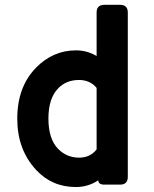

<svg xmlns="http://www.w3.org/2000/svg" viewBox="-20 -752 626 782"><path d="M468.8 0Q468.8 0 405.3 0Q380.4 0 380.4 -17.6Q338.4 9.8 289.6 9.8Q191.4 9.8 127 -60.1Q50.3 -142.6 50.3 -268.6Q50.3 -398.4 127 -476.6Q196.3 -546.9 289.6 -546.9Q334.5 -546.9 373.5 -523.9V-701.2Q373.5 -732.4 405.3 -732.4H468.8Q500.5 -732.4 500.5 -701.2V-31.2Q500.5 0 468.8 0ZM373.5 -394Q346.7 -426.3 301.8 -426.3Q250.5 -426.3 217.3 -392.6Q177.2 -351.6 177.2 -269.3Q177.2 -187 215.8 -146.5Q251.5 -109.9 302.2 -109.9Q347.7 -109.9 373.5 -143.6Z"/></svg>

Font: Simply Mono
Style: Bold
Weight: 700
Designer: Wojciech Kalinowski "wmk69" (wmk69@o2.pl)
Foundry: Wojciech Kalinowski "wmk69" (wmk69@o2.pl)
Version: Version 1.0.0